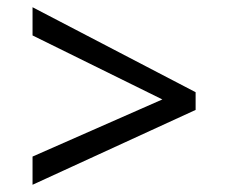

<svg xmlns="http://www.w3.org/2000/svg" viewBox="-20 -588 632 531"><path d="M70 -155 429 -313 70 -490V-568L521 -333V-284L70 -77Z"/></svg>

Font: loriya15
Style: Book
Weight: 400
Designer: Jelle Bosma - Monotype Design Team
Foundry: Monotype Imaging Inc.
Version: Version 2.003